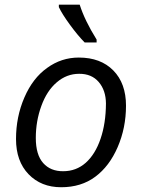

<svg xmlns="http://www.w3.org/2000/svg" viewBox="-20 -786 601 814"><path d="M429.2 -347.2Q428.7 -403.3 398.4 -438.5Q368.2 -473.6 315.4 -473.1Q262.7 -473.1 220.7 -437Q178.7 -401.4 155.3 -336.9Q131.8 -272.5 131.8 -201.2Q131.8 -129.9 163.1 -94.7Q194.3 -59.6 248 -60.1Q302.7 -60.1 343.3 -95.7Q383.8 -131.8 406.2 -197.3Q428.7 -262.7 429.2 -347.2ZM314 -542Q406.7 -542 460.4 -487.3Q514.2 -432.6 514.2 -337.9Q514.2 -244.1 479 -162.6Q443.8 -81.1 383.8 -36.6Q324.2 7.8 239.3 7.8Q154.3 7.8 101.1 -47.4Q47.9 -102.5 47.9 -196.8Q47.9 -291 83.5 -373Q119.1 -455.1 179.7 -498Q240.2 -542 314 -542ZM389.6 -606H338.9Q309.6 -635.7 276.4 -681.2Q243.2 -726.6 229.5 -755.9V-766.1H317.9Q338.9 -699.7 389.6 -618.2Z"/></svg>

Font: OpenSans-Italic
Style: Italic
Weight: 400
Italic angle: -12°
Foundry: Ascender Corporation
Version: Version 1.10